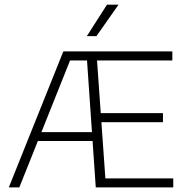

<svg xmlns="http://www.w3.org/2000/svg" viewBox="-20 -820 814 840"><path d="M18.5 0 257 -595H380.5V-555.5H286.5L64.5 0ZM131 -203 142.5 -242H403V-203ZM399 0 358 -595H734V-555.5H404.5L441 -39.5H738V0ZM407.5 -285.5V-325H693V-285.5ZM360 -662 448 -799.5H498.5L402 -662Z"/></svg>

Font: Encode Sans SC ExtraLight
Style: Regular
Weight: 250
Designer: Multiple Designers
Foundry: Impallari Type
Version: Version 3.002